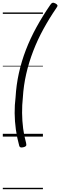

<svg xmlns="http://www.w3.org/2000/svg" viewBox="-20 -974 430 1369"><path d="M382 -917Q332 -844 290 -767.5Q248 -691 217 -610.5Q186 -530 167 -447Q148 -364 143 -279Q137 -225 137.5 -168.5Q138 -112 145 -58Q152 -4 166 45Q170 61 165 67Q160 73 146 76Q133 79 126 76.5Q119 74 117 65Q101 7 93 -51Q85 -109 84.5 -167Q84 -225 91 -280Q96 -368 114.5 -452Q133 -536 164.5 -618Q196 -700 240 -780Q284 -860 339 -940Q347 -952 355 -954Q363 -956 376 -949Q387 -943 389.5 -936.5Q392 -930 382 -917ZM0 365H286V375H0ZM0 -20H286V0H0ZM0 -505H286V-500H0ZM0 -885H286V-875H0Z"/></svg>

Font: Playwrite AT Guides
Style: Italic
Weight: 400
Italic angle: -13.0072°
Designer: Veronika Burian, José Scaglione
Foundry: TypeTogether
Version: Version 1.002